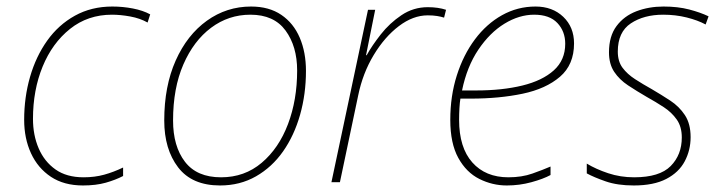

<svg xmlns="http://www.w3.org/2000/svg" viewBox="-20 -558 2207 588"><path d="M234 10Q176 10 136 -16.5Q96 -43 75 -88.5Q54 -134 54 -191Q54 -260 72 -322.5Q90 -385 124.5 -433.5Q159 -482 209.5 -510Q260 -538 324 -538Q356 -538 387 -532Q418 -526 440 -514L432 -489Q409 -502 379 -507.5Q349 -513 323 -513Q249 -513 194.5 -469.5Q140 -426 110.5 -354Q81 -282 81 -194Q81 -144 98.5 -103.5Q116 -63 150 -39Q184 -15 236 -15Q270 -15 299 -23Q328 -31 357 -45V-19Q334 -7 304 1.5Q274 10 234 10Z M654 10Q568 10 525.5 -45.5Q483 -101 483 -189Q483 -294 518 -372.5Q553 -451 613.5 -494.5Q674 -538 749 -538Q804 -538 841.5 -512.5Q879 -487 898 -442.5Q917 -398 917 -341Q917 -270 899 -206.5Q881 -143 847 -94.5Q813 -46 764 -18Q715 10 654 10ZM657 -15Q729 -15 781.5 -59.5Q834 -104 862 -178Q890 -252 890 -342Q890 -416 854.5 -464.5Q819 -513 747 -513Q680 -513 626.5 -473Q573 -433 541.5 -360.5Q510 -288 510 -189Q510 -110 546.5 -62.5Q583 -15 657 -15Z M995 0 1107 -528H1129L1101 -389H1103Q1119 -418 1146 -452.5Q1173 -487 1209.5 -511.5Q1246 -536 1290 -536Q1322 -536 1346 -528L1340 -504Q1331 -507 1318.5 -509Q1306 -511 1290 -511Q1245 -511 1201.5 -478Q1158 -445 1124.5 -389.5Q1091 -334 1077 -266L1021 0Z M1532 10Q1488 10 1448 -10Q1408 -30 1383.5 -74.5Q1359 -119 1359 -191Q1359 -264 1379 -327Q1399 -390 1434.5 -437.5Q1470 -485 1517.5 -511.5Q1565 -538 1620 -538Q1672 -538 1705 -506.5Q1738 -475 1738 -425Q1738 -360 1695 -323Q1652 -286 1580.5 -271Q1509 -256 1422 -256H1390Q1388 -244 1387 -226.5Q1386 -209 1386 -191Q1386 -106 1426.5 -60.5Q1467 -15 1537 -15Q1578 -15 1610.5 -26.5Q1643 -38 1666 -48V-22Q1644 -10 1607.5 0Q1571 10 1532 10ZM1395 -281H1439Q1518 -281 1579.5 -296Q1641 -311 1676 -342.5Q1711 -374 1711 -424Q1711 -462 1687 -487.5Q1663 -513 1616 -513Q1570 -513 1525 -485.5Q1480 -458 1445 -406Q1410 -354 1395 -281Z M1921 10Q1871 10 1835 -2.5Q1799 -15 1777 -27V-57Q1805 -40 1842.5 -27.5Q1880 -15 1922 -15Q2000 -15 2034 -49.5Q2068 -84 2068 -137Q2068 -170 2052.5 -192Q2037 -214 2012.5 -230Q1988 -246 1961 -261Q1930 -279 1903.5 -296.5Q1877 -314 1861 -338Q1845 -362 1845 -398Q1845 -447 1868 -478Q1891 -509 1929 -523.5Q1967 -538 2012 -538Q2056 -538 2090.5 -529Q2125 -520 2150 -508L2141 -483Q2117 -496 2083 -504.5Q2049 -513 2011 -513Q1952 -513 1912 -486.5Q1872 -460 1872 -400Q1872 -370 1886.5 -350.5Q1901 -331 1925 -315.5Q1949 -300 1976 -285Q2005 -268 2032.5 -250Q2060 -232 2077.5 -205.5Q2095 -179 2095 -138Q2095 -98 2077 -64Q2059 -30 2020.5 -10Q1982 10 1921 10Z"/></svg>

Font: Noto Sans Disp Thin
Style: Italic
Weight: 100
Italic angle: -12°
Designer: Monotype Design Team
Foundry: Monotype Imaging Inc.
Version: Version 2.000;GOOG;noto-source:20170915:90ef993387c0